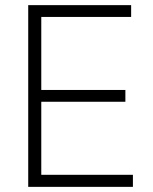

<svg xmlns="http://www.w3.org/2000/svg" viewBox="-20 -727 596 747"><path d="M89.8 -707H490.2V-661.1H140.6V-377H467.8V-331.1H140.6V-46.9H497.1V0H89.8Z"/></svg>

Font: Pretendard JP ExtraLight
Style: Regular
Weight: 200
Designer: Base glyphs from Inter by Rasmus Andersson; Hangeul glyphs from Noto Sans CJK(Source Han Sans) by Jang Soo-young and Kan
Foundry: Kil Hyung-jin
Version: Version 1.309